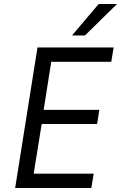

<svg xmlns="http://www.w3.org/2000/svg" viewBox="-20 -943 607 963"><path d="M56 0 168 -705H550L538 -633H237L199 -392H478L467 -321H189L149 -72H450L438 0ZM341 -765 475 -923H567L406 -765Z"/></svg>

Font: Nunito Sans 7pt Condensed
Style: Italic
Weight: 400
Width: 3
Italic angle: -9°
Designer: Vernon Adams
Foundry: Vernon Adams
Version: Version 3.101;gftools[0.9.27]